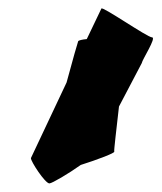

<svg xmlns="http://www.w3.org/2000/svg" viewBox="-20 -721 376 447"><path d="M52 -353C51 -346 85 -294 95 -294C101 -294 140 -317 168 -337C209 -350 248 -365 246 -368C245 -371 251 -419 257 -473L310 -574C311 -582 345 -634 334 -634C323 -634 217 -708 216 -701L182 -630C171 -629 163 -627 162 -625C161 -623 149 -581 135 -529Z"/></svg>

Font: Ampere
Style: SCIta
Weight: 400
Version: Version 1